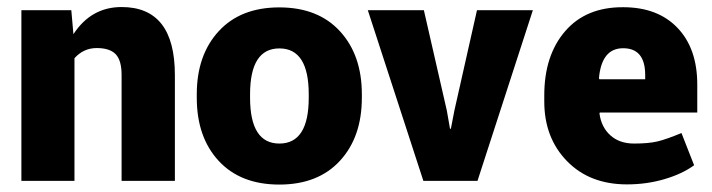

<svg xmlns="http://www.w3.org/2000/svg" viewBox="-20 -504 1984 535"><path d="M39.6 -475.6H178.7L184.6 -408.7Q233.9 -484.4 318.8 -484.4Q467.3 -484.4 467.3 -294.9V0H318.8V-295.4Q318.8 -335.4 302.5 -352.8Q286.1 -370.1 249.5 -370.1Q212.9 -370.1 187.5 -341.8V0H39.6Z M676.8 -241.2V-231.9Q676.8 -104 758.5 -104Q840.3 -104 840.3 -231.9V-241.2Q840.3 -369.1 758.5 -369.1Q676.8 -369.1 676.8 -241.2ZM528.3 -231.9V-241.2Q528.3 -350.6 589.4 -417Q650.4 -483.4 758.3 -483.4Q866.2 -483.4 927.2 -417Q988.3 -350.6 988.3 -241.2V-231.9Q988.3 -122.1 927.2 -55.9Q866.2 10.3 758.3 10.3Q650.4 10.3 589.4 -55.7Q528.3 -121.6 528.3 -231.9Z M1161.1 -475.6 1225.1 -195.8 1233.9 -145.5 1236.3 -145 1246.1 -195.8 1309.1 -475.6H1464.8L1310.5 0H1159.7L1004.9 -475.6Z M1777.8 -294.9Q1777.8 -369.6 1716.3 -369.6Q1656.2 -369.6 1648.9 -285.6L1650.4 -283.2H1777.8ZM1914.1 -43V-43.5ZM1496.6 -221.2V-238.3Q1496.6 -349.6 1554.7 -417Q1612.8 -484.4 1716.3 -483.9Q1813 -483.9 1867.9 -426.3Q1922.9 -368.7 1922.9 -268.6V-190.4H1651.4L1650.4 -188Q1655.3 -149.9 1680.7 -127Q1706.1 -104 1746.8 -104Q1787.6 -104 1812 -109.9Q1836.4 -115.7 1878.9 -133.3L1914.1 -43.5Q1881.3 -19.5 1831.8 -4.9Q1782.2 9.8 1727.1 9.8Q1623 9.8 1559.8 -55.2Q1496.6 -120.1 1496.6 -221.2Z"/></svg>

Font: Yantramanav Black
Style: Regular
Weight: 900
Version: Version 1.001;PS 1.0;hotconv 1.0.72;makeotf.lib2.5.5900; ttf